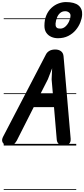

<svg xmlns="http://www.w3.org/2000/svg" viewBox="-41 -1407 814 1856"><path d="M42 0Q20.5 0 3.2 -10.8Q-14 -21.5 -19.2 -40.5Q-24.5 -59.5 -11 -85.5L403 -880.5Q413 -901 435.5 -914.8Q458 -928.5 493 -928.5Q526.5 -928.5 548.8 -911.8Q571 -895 573.5 -861L642 -66Q644.5 -32.5 625.8 -16.2Q607 0 577 0Q544 0 526.8 -15.8Q509.5 -31.5 507.5 -58L481 -371.5H285L120.5 -46.5Q106 -20.5 88.5 -10.2Q71 0 42 0ZM350.5 -500.5H470L458 -640L463 -747L422 -641ZM42 0Q20.5 0 3.2 -10.8Q-14 -21.5 -19.2 -40.5Q-24.5 -59.5 -11 -85.5L403 -880.5Q413 -901 435.5 -914.8Q458 -928.5 493 -928.5Q526.5 -928.5 548.8 -911.8Q571 -895 573.5 -861L642 -66Q644.5 -32.5 625.8 -16.2Q607 0 577 0Q544 0 526.8 -15.8Q509.5 -31.5 507.5 -58L481 -371.5H285L120.5 -46.5Q106 -20.5 88.5 -10.2Q71 0 42 0ZM350.5 -500.5H470L458 -640L463 -747L422 -641ZM518.5 -1037.5Q485 -1037.5 455.2 -1050.5Q425.5 -1063.5 407 -1090Q388.5 -1116.5 388.5 -1157Q388.5 -1216.5 407.2 -1259.8Q426 -1303 456.8 -1331.2Q487.5 -1359.5 524 -1373.2Q560.5 -1387 596 -1387Q679 -1387 717.8 -1354.8Q756.5 -1322.5 753 -1264Q751 -1229.5 735.5 -1190.2Q720 -1151 691 -1116.2Q662 -1081.5 618.8 -1059.5Q575.5 -1037.5 518.5 -1037.5ZM541.5 -1130.5Q569 -1130.5 591 -1150.2Q613 -1170 626.2 -1199Q639.5 -1228 640.5 -1254.5Q641.5 -1274.5 625.8 -1286.5Q610 -1298.5 589.5 -1298.5Q560.5 -1298.5 540.5 -1281.5Q520.5 -1264.5 509.8 -1237Q499 -1209.5 496 -1178.5Q495.5 -1169 497.2 -1157.8Q499 -1146.5 508.8 -1138.5Q518.5 -1130.5 541.5 -1130.5ZM-5 420.5H696V428.5H-5ZM-5 -16H696V0H-5ZM-5 -505.5H696V-497.5H-5ZM-5 -1230H696V-1222H-5Z"/></svg>

Font: Edu VIC WA NT Pre Guide
Style: Regular
Weight: 400
Designer: Tina and Corey Anderson, Eben Sorkin, Mirko Velimirovic
Foundry: Google for Education
Version: Version 1.000